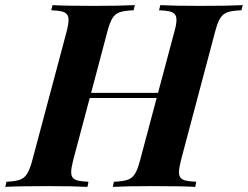

<svg xmlns="http://www.w3.org/2000/svg" viewBox="-62 -728 965 748"><path d="M883.8 -708 878.4 -688Q841.8 -686.5 824 -680.2Q806.2 -673.8 795.7 -656.7Q785.2 -639.6 775.4 -602.1L643.6 -106Q635.3 -73.7 635.3 -57.6Q635.3 -43 641.8 -35.2Q648.4 -27.3 662.6 -24.2Q676.8 -21 702.6 -20L698.7 0Q646 -2.9 534.7 -2.9Q433.1 -2.9 377.4 0L381.8 -20Q418 -21.5 435.8 -27.8Q453.6 -34.2 464.1 -51.3Q474.6 -68.4 484.4 -106L548.3 -346.2H287.6L223.6 -106Q215.3 -73.7 215.3 -57.6Q215.3 -43 221.9 -35.2Q228.5 -27.3 242.7 -24.2Q256.8 -21 282.7 -20L278.8 0Q223.1 -2.9 121.6 -2.9Q12.7 -2.9 -41.5 0L-36.6 -20Q-2 -21.5 15.6 -27.8Q33.2 -34.2 43.9 -51.5Q54.7 -68.8 64.5 -106L196.8 -602.1Q205.1 -633.8 205.1 -649.9Q205.1 -665 198.2 -672.9Q191.4 -680.7 177.5 -683.8Q163.6 -687 137.7 -688L142.6 -708Q193.8 -705.1 305.7 -705.1Q401.9 -705.1 463.4 -708L458.5 -688Q421.9 -686.5 404.1 -680.2Q386.2 -673.8 375.7 -656.7Q365.2 -639.6 355.5 -602.1L293 -366.2H553.7L616.7 -602.1Q625.5 -632.8 625.5 -649.9Q625.5 -665 618.7 -672.9Q611.8 -680.7 597.7 -683.8Q583.5 -687 557.6 -688L562.5 -708Q616.7 -705.1 718.8 -705.1Q828.6 -705.1 883.8 -708Z"/></svg>

Font: TypoPRO Playfair Display
Style: Bold Italic
Weight: 700
Italic angle: -14.9847°
Designer: Claus Eggers Sørensen
Foundry: Claus Eggers Sørensen
Version: Version 1.004;PS 001.004;hotconv 1.0.70;makeotf.lib2.5.58329